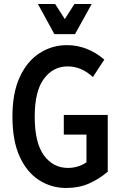

<svg xmlns="http://www.w3.org/2000/svg" viewBox="-20 -926 612 957"><path d="M42 -345Q42 -463 78.5 -542Q115 -621 177 -661Q239 -701 314 -701Q415 -701 500 -629L443 -542Q415 -568 383.5 -581.5Q352 -595 317 -595Q245 -595 199 -533.5Q153 -472 153 -345Q153 -214 199 -151.5Q245 -89 319 -89Q342 -89 365.5 -95.5Q389 -102 411 -117V-255H298V-353H517V-70Q473 -33 423 -11Q373 11 310 11Q236 11 175 -28Q114 -67 78 -145.5Q42 -224 42 -345ZM437 -906 354 -756H251L169 -906H255L303 -831L351 -906Z"/></svg>

Font: Radio Canada Condensed Medium
Style: Regular
Weight: 500
Width: 3
Designer: Charles Daoud, Etienne Aubert Bonn, Alexandre Saumier Demers, Jacques Le Bailly
Foundry: Radio-Canada
Version: Version 2.104; ttfautohint (v1.8.4.7-5d5b);gftools[0.9.28.de